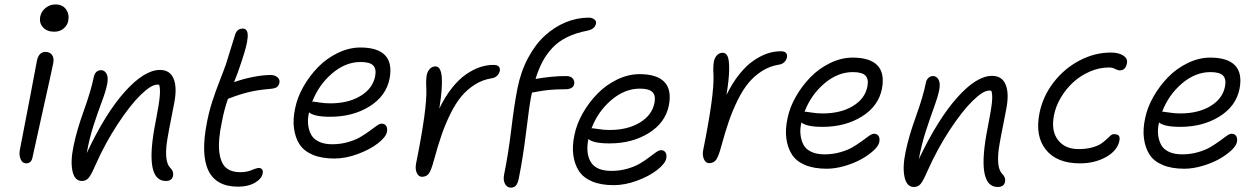

<svg xmlns="http://www.w3.org/2000/svg" viewBox="-20 -777 5718 873"><path d="M226.1 -632.8Q193.8 -632.8 175.5 -652.8Q157.2 -672.9 163.1 -702.1Q167.5 -725.1 187.3 -741Q207 -756.8 231.9 -756.8Q264.6 -756.8 280.5 -734.1Q296.4 -711.4 290 -681.2Q286.6 -662.6 269.8 -647.7Q252.9 -632.8 226.1 -632.8ZM99.1 -34.2Q82 -34.2 73.7 -53.5Q65.4 -72.8 70.8 -98.1Q96.2 -227.1 118.9 -347.2Q141.6 -467.3 147.9 -501Q156.2 -541 187 -541Q206.1 -541 216.3 -527.6Q226.6 -514.2 222.2 -490.2Q213.9 -448.7 174.8 -274.4Q135.7 -100.1 127.9 -62Q123 -34.2 99.1 -34.2Z M733.9 45.9Q633.3 45.9 688.5 -228Q703.1 -302.7 706.3 -338.6Q709.5 -374.5 703.6 -392.1H694.8Q667.5 -392.1 619.6 -345.5Q571.8 -298.8 515.4 -213.1Q459 -127.4 414.6 -27.8Q395 17.6 383.1 31.7Q371.1 45.9 352.5 45.9Q319.3 45.9 309.6 1Q299.8 -43.9 314.5 -113.8Q328.6 -183.6 361.6 -275.1Q394.5 -366.7 406.7 -428.2Q409.2 -441.4 418 -449.7Q426.8 -458 439.5 -458Q455.1 -458 464.4 -441.7Q473.6 -425.3 466.8 -392.1Q460.4 -360.4 442.6 -313.5Q424.8 -266.6 405.5 -207Q386.2 -147.5 374.5 -81.1Q459.5 -262.2 548.1 -360.6Q636.7 -459 707.5 -459Q753.4 -459 769.8 -418.2Q786.1 -377.4 771.5 -305.2Q742.2 -158.7 737.8 -122.6Q728.5 -43.9 752 -16.1Q753.4 -14.6 754.9 -13.2Q771 2.9 766.6 22.9Q761.7 45.9 733.9 45.9Z M1062.5 71.8Q862.8 71.8 921.4 -223.1Q931.2 -272.5 945.6 -316.9Q960 -361.3 980 -412.4Q1000 -463.4 1007.3 -484.9Q1018.6 -520 1031.5 -562.7Q1044.4 -605.5 1049.3 -620.1Q1058.1 -647 1083.5 -647Q1096.2 -647 1101.8 -637.5Q1107.4 -627.9 1106.2 -608.6Q1105 -589.4 1098.1 -562.5Q1091.3 -535.6 1078.6 -498Q1059.6 -439.5 1044.4 -403.8L1048.3 -404.8Q1086.4 -418.5 1131.1 -427.2Q1175.8 -436 1210.4 -436Q1230 -436 1241.7 -425.5Q1253.4 -415 1250.5 -400.9Q1247.6 -386.7 1238.3 -380.6Q1229 -374.5 1209.5 -373Q1151.4 -368.2 1109.1 -357.7Q1066.9 -347.2 1017.6 -328.1H1016.6Q999 -276.9 989.7 -227.1Q971.2 -141.1 976.8 -89.4Q982.4 -37.6 1005.9 -15.9Q1029.3 5.9 1073.7 5.9Q1101.6 5.9 1124.3 -3.7Q1147 -13.2 1156.7 -13.2Q1167 -13.2 1171.9 -6.3Q1176.8 0.5 1174.3 12.2Q1169.4 36.1 1138.9 54Q1108.4 71.8 1062.5 71.8Z M1500.5 -56.2Q1442.4 -56.2 1402.1 -73.2Q1361.8 -90.3 1342 -120.8Q1322.3 -151.4 1316.7 -193.6Q1311 -235.8 1322.3 -286.1Q1332 -334.5 1359.6 -383.1Q1387.2 -431.6 1425.8 -471.4Q1464.4 -511.2 1515.6 -536.1Q1566.9 -561 1618.7 -561Q1696.8 -561 1730.7 -525.9Q1764.6 -490.7 1751.5 -419.9Q1735.8 -340.3 1660.2 -293.2Q1584.5 -246.1 1481.4 -246.1Q1408.7 -246.1 1385.3 -266.1Q1377.9 -236.3 1381.1 -209.7Q1384.3 -183.1 1395.3 -163.6Q1406.2 -144 1430.7 -132.6Q1455.1 -121.1 1490.2 -121.1Q1528.3 -121.1 1562.3 -130.9Q1596.2 -140.6 1619.1 -154.3Q1642.1 -168 1660.4 -181.6Q1678.7 -195.3 1692.6 -205.1Q1706.5 -214.8 1715.3 -214.8Q1729 -214.8 1735.8 -204.6Q1742.7 -194.3 1739.3 -176.8Q1734.4 -153.3 1698.2 -125.2Q1662.1 -97.2 1606.9 -76.7Q1551.8 -56.2 1500.5 -56.2ZM1405.3 -314.9Q1409.2 -314.9 1432.6 -311Q1456.1 -307.1 1481.4 -307.1Q1563.5 -307.1 1618.9 -340.6Q1674.3 -374 1685.5 -429.2Q1692.4 -462.9 1677.2 -479Q1662.1 -495.1 1619.6 -495.1Q1550.8 -495.1 1490 -443.1Q1429.2 -391.1 1399.4 -314Z M1898.4 26.9Q1883.3 26.9 1875.2 9.3Q1867.2 -8.3 1871.6 -32.2Q1922.4 -283.2 1918.5 -374Q1916 -411.1 1920.4 -436Q1924.3 -453.6 1934.8 -464.4Q1945.3 -475.1 1960.4 -475.1Q2008.3 -475.1 1977.5 -283.2Q2003.4 -337.4 2035.2 -377.2Q2066.9 -417 2099.4 -439.2Q2131.8 -461.4 2162.6 -471.7Q2193.4 -481.9 2223.1 -481.9Q2241.2 -481.9 2248 -474.4Q2254.9 -466.8 2252.4 -454.1Q2250 -442.4 2240.2 -432.6Q2230.5 -422.9 2214.4 -420.9Q2173.3 -414.1 2138.7 -392.1Q2104 -370.1 2077.6 -338.4Q2051.3 -306.6 2028.1 -259.8Q2004.9 -212.9 1987.8 -163.3Q1970.7 -113.8 1953.1 -48.8Q1940.9 -3.4 1930.2 11.7Q1919.4 26.9 1898.4 26.9Z M2302.7 76.2Q2286.1 76.2 2276.6 59.8Q2267.1 43.5 2272 17.1Q2291 -75.2 2304.7 -189Q2318.4 -302.7 2333 -376Q2348.1 -451.7 2380.9 -513.2Q2413.6 -574.7 2457 -614.5Q2500.5 -654.3 2551.8 -675.5Q2603 -696.8 2656.7 -696.8Q2670.4 -696.8 2681.2 -689.7Q2691.9 -682.6 2689.9 -669.9Q2685.1 -644 2648.9 -637.2Q2596.7 -627 2557.4 -607.4Q2518.1 -587.9 2491 -558.6Q2463.9 -529.3 2446.3 -495.8Q2428.7 -462.4 2415 -418Q2489.3 -431.2 2553.7 -431.2Q2574.7 -431.2 2584 -420.4Q2593.3 -409.7 2590.8 -395Q2586.4 -371.1 2548.8 -371.1Q2508.3 -371.1 2478.3 -368.2Q2448.2 -365.2 2426 -360.8Q2403.8 -356.4 2398.9 -356Q2397.9 -352.5 2396.5 -344.5Q2395 -336.4 2394 -333Q2386.7 -295.9 2372.6 -179.4Q2358.4 -63 2338.9 34.2Q2334 58.1 2325.4 67.1Q2316.9 76.2 2302.7 76.2Z M2770.5 64.9Q2712.4 64.9 2672.1 47.9Q2631.8 30.8 2612.1 0.2Q2592.3 -30.3 2586.7 -72.5Q2581.1 -114.7 2592.3 -165Q2602.1 -213.4 2629.6 -262Q2657.2 -310.5 2695.8 -350.3Q2734.4 -390.1 2785.4 -415Q2836.4 -439.9 2888.2 -439.9Q2966.3 -439.9 3000.5 -404.8Q3034.7 -369.6 3021.5 -298.8Q3005.9 -219.2 2930.2 -172.1Q2854.5 -125 2751.5 -125Q2676.8 -125 2655.3 -145Q2642.1 -80.1 2666.5 -40Q2690.9 0 2760.3 0Q2798.3 0 2832.3 -9.8Q2866.2 -19.5 2889.2 -33.2Q2912.1 -46.9 2930.4 -60.8Q2948.7 -74.7 2962.6 -84.5Q2976.6 -94.2 2985.4 -94.2Q2999 -94.2 3005.9 -84Q3012.7 -73.7 3009.3 -56.2Q3004.4 -32.7 2968.3 -4.4Q2932.1 23.9 2877 44.4Q2821.8 64.9 2770.5 64.9ZM2675.3 -193.8Q2679.2 -193.8 2702.6 -189.9Q2726.1 -186 2751.5 -186Q2833.5 -186 2888.9 -219.5Q2944.3 -252.9 2955.6 -308.1Q2962.4 -341.8 2947 -357.9Q2931.6 -374 2889.2 -374Q2820.3 -374 2759.3 -321.8Q2698.2 -269.5 2669.4 -192.9Z M3204.1 -35.2Q3189 -35.2 3180.9 -52.7Q3172.9 -70.3 3177.2 -94.2Q3228 -345.2 3224.1 -436Q3221.7 -473.1 3226.1 -498Q3230 -515.6 3240.5 -526.4Q3251 -537.1 3266.1 -537.1Q3280.8 -537.1 3288.3 -520.8Q3295.9 -504.4 3295.4 -460.7Q3294.9 -417 3283.2 -345.2Q3309.6 -399.4 3341.6 -439.2Q3373.5 -479 3406 -501.2Q3438.5 -523.4 3469 -533.7Q3499.5 -543.9 3529.3 -543.9Q3547.4 -543.9 3554 -536.4Q3560.5 -528.8 3558.1 -516.1Q3555.7 -503.9 3546.1 -494.4Q3536.6 -484.9 3520.5 -482.9Q3479.5 -476.1 3444.8 -454.1Q3410.2 -432.1 3383.8 -400.4Q3357.4 -368.7 3334.2 -321.8Q3311 -274.9 3293.9 -225.3Q3276.9 -175.8 3259.3 -110.8Q3247.1 -65.9 3236.1 -50.5Q3225.1 -35.2 3204.1 -35.2Z M3738.8 -9.8Q3680.7 -9.8 3640.4 -26.9Q3600.1 -43.9 3580.6 -74.7Q3561 -105.5 3555.4 -147.7Q3549.8 -189.9 3561 -240.2Q3570.8 -288.6 3598.4 -337.2Q3626 -385.7 3664.6 -425.5Q3703.1 -465.3 3754.2 -490.2Q3805.2 -515.1 3856.9 -515.1Q3935.1 -515.1 3969.2 -480Q4003.4 -444.8 3990.2 -374Q3974.6 -294.4 3898.9 -247.3Q3823.2 -200.2 3720.2 -200.2Q3647.5 -200.2 3624 -220.2Q3616.7 -190.4 3619.9 -164.1Q3623 -137.7 3633.8 -117.9Q3644.5 -98.1 3668.9 -86.7Q3693.4 -75.2 3729 -75.2Q3767.1 -75.2 3801 -85Q3835 -94.7 3857.9 -108.4Q3880.9 -122.1 3899.2 -135.7Q3917.5 -149.4 3931.4 -159.2Q3945.3 -168.9 3954.1 -168.9Q3967.8 -168.9 3974.6 -158.7Q3981.4 -148.4 3978 -130.9Q3974.6 -113.3 3951.4 -92Q3928.2 -70.8 3895.5 -52.7Q3862.8 -34.7 3820.1 -22.2Q3777.3 -9.8 3738.8 -9.8ZM3644 -269Q3647.9 -269 3671.4 -265.1Q3694.8 -261.2 3720.2 -261.2Q3802.2 -261.2 3857.4 -294.4Q3912.6 -327.6 3923.8 -382.8Q3930.7 -416.5 3915.5 -432.9Q3900.4 -449.2 3857.9 -449.2Q3789.1 -449.2 3728.3 -397.5Q3667.5 -345.7 3638.2 -269Z M4516.6 73.2Q4416.5 73.2 4471.7 -201.2Q4486.8 -277.3 4490.2 -311.3Q4493.7 -345.2 4487.8 -363.8Q4483.4 -365.2 4477.5 -365.2Q4450.2 -365.2 4402.6 -318.6Q4355 -272 4298.6 -186.3Q4242.2 -100.6 4197.8 -1Q4178.2 44.4 4166.3 58.8Q4154.3 73.2 4135.7 73.2Q4102.5 73.2 4092.8 27.8Q4083 -17.6 4097.7 -86.9Q4111.8 -156.7 4144.8 -248Q4177.7 -339.4 4189.9 -400.9Q4192.4 -414.1 4201.2 -422.6Q4210 -431.2 4222.7 -431.2Q4238.3 -431.2 4247.6 -414.8Q4256.8 -398.4 4250 -365.2Q4243.2 -333 4225.8 -285.9Q4208.5 -238.8 4189.2 -179.2Q4169.9 -119.6 4157.7 -53.2Q4244.1 -234.9 4332.3 -333.5Q4420.4 -432.1 4490.7 -432.1Q4536.6 -432.1 4553 -391.1Q4569.3 -350.1 4554.7 -277.8Q4525.4 -131.3 4521 -97.7Q4511.2 -18.6 4533.7 9.8Q4535.6 12.2 4537.6 14.2Q4553.7 30.3 4549.8 49.8Q4544.9 73.2 4516.6 73.2Z M4890.6 -34.2Q4785.2 -34.2 4735.4 -96.4Q4685.5 -158.7 4706.5 -263.2Q4721.7 -338.9 4770.3 -402.1Q4818.8 -465.3 4888.2 -501.7Q4957.5 -538.1 5030.8 -538.1Q5067.4 -538.1 5088.4 -523.7Q5109.4 -509.3 5103.5 -486.8Q5096.7 -457 5071.8 -457Q5062.5 -457 5050.3 -463.6Q5038.1 -470.2 5022.5 -470.2Q4978.5 -470.2 4936 -451.9Q4893.6 -433.6 4860.6 -403.6Q4827.6 -373.5 4804.2 -334.5Q4780.8 -295.4 4772.5 -253.9Q4758.3 -183.1 4790 -141.1Q4821.8 -99.1 4883.8 -99.1Q4918 -99.1 4944.3 -106.2Q4970.7 -113.3 4985.4 -123Q5000 -132.8 5010.3 -142.8Q5020.5 -152.8 5028.6 -159.9Q5036.6 -167 5044.4 -167Q5061 -167 5066.9 -160.2Q5072.8 -153.3 5069.8 -137.2Q5061 -92.3 5009.3 -63.2Q4957.5 -34.2 4890.6 -34.2Z M5364.7 -9.8Q5306.6 -9.8 5266.4 -26.9Q5226.1 -43.9 5206.5 -74.7Q5187 -105.5 5181.4 -147.7Q5175.8 -189.9 5187 -240.2Q5196.8 -288.6 5224.4 -337.2Q5252 -385.7 5290.5 -425.5Q5329.1 -465.3 5380.1 -490.2Q5431.2 -515.1 5482.9 -515.1Q5561 -515.1 5595.2 -480Q5629.4 -444.8 5616.2 -374Q5600.6 -294.4 5524.9 -247.3Q5449.2 -200.2 5346.2 -200.2Q5273.4 -200.2 5250 -220.2Q5242.7 -190.4 5245.8 -164.1Q5249 -137.7 5259.8 -117.9Q5270.5 -98.1 5294.9 -86.7Q5319.3 -75.2 5355 -75.2Q5393.1 -75.2 5427 -85Q5460.9 -94.7 5483.9 -108.4Q5506.8 -122.1 5525.1 -135.7Q5543.5 -149.4 5557.4 -159.2Q5571.3 -168.9 5580.1 -168.9Q5593.8 -168.9 5600.6 -158.7Q5607.4 -148.4 5604 -130.9Q5600.6 -113.3 5577.4 -92Q5554.2 -70.8 5521.5 -52.7Q5488.8 -34.7 5446 -22.2Q5403.3 -9.8 5364.7 -9.8ZM5270 -269Q5273.9 -269 5297.4 -265.1Q5320.8 -261.2 5346.2 -261.2Q5428.2 -261.2 5483.4 -294.4Q5538.6 -327.6 5549.8 -382.8Q5556.6 -416.5 5541.5 -432.9Q5526.4 -449.2 5483.9 -449.2Q5415 -449.2 5354.2 -397.5Q5293.5 -345.7 5264.2 -269Z"/></svg>

Font: Shantell Sans Bouncy
Style: Italic
Weight: 300
Italic angle: -11.31°
Designer: Stephen Nixon, Anya Danilova, Shantell Martin
Foundry: Arrow Type
Version: Version 1.006;[9816181b4]